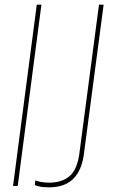

<svg xmlns="http://www.w3.org/2000/svg" viewBox="-20 -800 490 826"><path d="M158.2 -779.8 56.2 0H36.1L138.2 -779.8ZM321.8 -142.1 405.8 -779.8H425.8L340.8 -136.2Q321.8 5.9 191.9 5.9Q149.4 5.9 129.9 -3.9L131.8 -23.9Q138.7 -20.5 156.2 -17.3Q173.8 -14.2 190.9 -14.2Q246.1 -14.2 279.3 -42.2Q312.5 -70.3 321.8 -142.1Z"/></svg>

Font: Cooper Hewitt
Style: Thin Italic
Weight: 702
Designer: Village Type and Design LLC
Foundry: Cooper Hewitt Smithsonian Design Museum
Version: 1.000